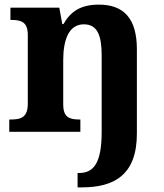

<svg xmlns="http://www.w3.org/2000/svg" viewBox="-20 -569 707 829"><path d="M315 240H334C472 240 571 187 571 8V-356C571 -491 513 -549 407 -549C329 -549 285 -520 254 -465H249L236 -536H25V-483H28C72 -483 100 -474 100 -418V-122C100 -62 71 -53 26 -53H20V0H327V-53H324C280 -53 253 -62 253 -118V-309C253 -391 274 -464 342 -464C401 -464 419 -415 419 -329V0C419 136 384 178 321 178H315Z"/></svg>

Font: Noto Serif Georgian Bold
Style: Regular
Weight: 700
Designer: Monotype Design Team, Akaki Razmadze
Foundry: Google LLC
Version: Version 2.003